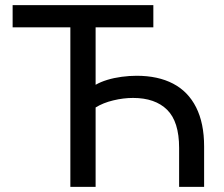

<svg xmlns="http://www.w3.org/2000/svg" viewBox="-20 -725 870 745"><path d="M253 0V-619H29V-705H575V-619H351V-396Q370 -407 396 -415Q422 -423 452 -427Q482 -431 510 -431Q593 -431 651.5 -400.5Q710 -370 741 -308.5Q772 -247 772 -157V0H675V-151Q675 -253 628.5 -299Q582 -345 496 -345Q459 -345 419.5 -335.5Q380 -326 351 -308V0Z"/></svg>

Font: Nunito Sans 7pt SemiCondensed Medium
Style: Regular
Weight: 500
Width: 4
Designer: Vernon Adams
Foundry: Vernon Adams
Version: Version 3.101;gftools[0.9.27]